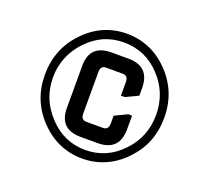

<svg xmlns="http://www.w3.org/2000/svg" viewBox="-101 -776 886 813"><g transform="rotate(20 342.0 -369.0)"><path d="M479.5 -331.1V-269.5Q479.5 -171.9 381.8 -171.9H306.6Q209 -171.9 209 -266.6V-457.5Q209 -552.7 306.6 -552.7H381.8Q479.5 -552.7 479.5 -455.1V-420.9L423.8 -394.5H406.2V-455.1Q406.2 -484.4 381.8 -484.4H306.6Q282.2 -484.4 282.2 -456.5V-268.6Q282.2 -240.2 306.6 -240.2H381.8Q406.2 -240.2 406.2 -269.5V-304.2L462.4 -331.1ZM342.3 -649.9Q396 -649.9 444.8 -628.9Q491.7 -608.9 532.2 -566.9Q571.3 -526.4 591.3 -476.1Q610.8 -426.8 610.8 -368.2Q610.8 -311.5 591.3 -261.2Q572.8 -213.4 532.2 -170.9Q493.7 -130.4 444.8 -108.9Q397 -87.9 342.3 -87.9Q288.1 -87.9 239.3 -108.9Q192.4 -128.9 151.9 -170.9Q112.3 -211.9 92.8 -261.2Q73.2 -310.5 73.2 -368.2Q73.2 -426.3 92.8 -476.1Q112.3 -525.9 151.9 -566.9Q191.4 -608.4 239.3 -629.2Q287.1 -649.9 342.3 -649.9ZM342.3 -610.8Q294.4 -610.8 253.9 -593.3Q213.4 -575.7 178.7 -539.6Q144.5 -503.9 127 -460.9Q109.4 -418 109.4 -370.6V-368.2Q109.4 -319.8 127 -276.4Q143.6 -235.8 178.7 -198.2Q212.9 -162.1 253.4 -144.5Q294.9 -126.5 342.3 -126.5Q389.6 -126.5 431.2 -144.5Q471.7 -162.1 506.3 -198.2Q540 -233.4 557.1 -275.9Q574.2 -318.4 574.2 -368.2Q574.2 -418.5 557.1 -461.4Q540.5 -503.4 506.3 -539.6Q472.7 -575.2 431.2 -593.3Q389.6 -610.8 342.3 -610.8Z"/></g></svg>

Font: Nova Square
Style: Book
Weight: 400
Version: Version 2.000